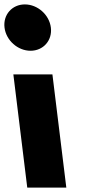

<svg xmlns="http://www.w3.org/2000/svg" viewBox="-47 -850 402 870"><path d="M65.6 -830C7.6 -830 -33.6 -783 -26.5 -725C-19.4 -667 33.4 -620 91.4 -620C149.4 -620 190.6 -667 183.5 -725C176.4 -783 123.6 -830 65.6 -830ZM13.5 -513H190.5L253.5 0H76.5Z"/></svg>

Font: Hussar
Style: BdOpOblOne
Weight: 700
Foundry: Cannot Into Space Fonts
Version: Version 2.00